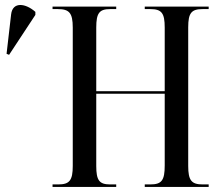

<svg xmlns="http://www.w3.org/2000/svg" viewBox="-20 -740 877 760"><path d="M16 -523 120 -681V-693C82 -727 30 -735 24 -683L6 -527ZM188 0H440V-10H416C373 -10 361 -26 361 -83V-369H632V-85C632 -26 620 -10 575 -10H553V0H806V-10H782C738 -10 725 -26 725 -83V-632C725 -689 738 -704 782 -704H806V-714H553V-704H575C620 -704 632 -688 632 -631V-379H361V-631C361 -688 373 -704 416 -704H440V-714H188V-704H209C254 -704 268 -689 268 -631V-83C268 -26 255 -10 211 -10H188Z"/></svg>

Font: Noto Serif Display Condensed
Style: Regular
Weight: 400
Width: 3
Designer: Monotype Design Team
Foundry: Monotype Imaging Inc.
Version: Version 2.009